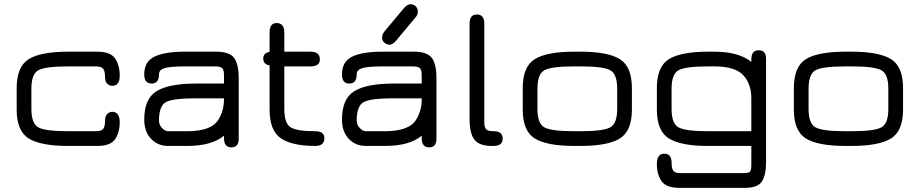

<svg xmlns="http://www.w3.org/2000/svg" viewBox="-20 -697 4393 917"><path d="M444.3 0H306.6Q174.8 0 117.2 -35.6Q59.6 -71.3 59.6 -173.8V-276.4Q59.6 -378.9 117.2 -414.6Q174.8 -450.2 306.6 -450.2H444.3Q507.8 -450.2 529.8 -417.5Q551.8 -384.8 551.8 -335.9Q551.8 -287.1 516.6 -287.1Q502.9 -287.1 492.2 -296.9Q481.4 -306.6 481.4 -332Q481.4 -357.4 472.7 -368.7Q463.9 -379.9 437.5 -379.9H306.6Q197.3 -379.9 163.6 -361.8Q129.9 -343.8 129.9 -273.4V-176.8Q129.9 -106.4 163.6 -88.4Q197.3 -70.3 306.6 -70.3H437.5Q463.9 -70.3 472.7 -81.1Q481.4 -91.8 481.4 -117.2Q481.4 -142.6 492.2 -152.8Q502.9 -163.1 516.6 -163.1Q551.8 -162.1 551.8 -113.3Q551.8 -64.5 529.8 -32.2Q507.8 0 444.3 0Z M916 -297.9H1049.8V-338.9Q1049.8 -363.3 1041 -371.6Q1032.2 -379.9 1005.9 -379.9H868.2Q792 -379.9 765.6 -371.6Q739.3 -363.3 739.3 -341.8Q739.3 -297.9 704.1 -297.9Q668.9 -297.9 668.9 -341.8Q668.9 -403.3 718.3 -426.8Q767.6 -450.2 861.3 -450.2H1012.7Q1075.2 -450.2 1097.7 -420.9Q1120.1 -391.6 1120.1 -323.2V-34.2Q1120.1 6.8 1085 6.8Q1049.8 6.8 1049.8 -37.1V-48.8Q991.2 0 874 0H783.2Q733.4 0 701.2 -34.2Q668.9 -68.4 668.9 -126Q668.9 -225.6 728 -261.7Q787.1 -297.9 916 -297.9ZM1049.8 -227.5H916Q806.6 -227.5 772.9 -209.5Q739.3 -191.4 739.3 -121.1Q739.3 -100.6 753.9 -85.4Q768.6 -70.3 783.2 -70.3H874Q990.2 -70.3 1023.4 -126Q1049.8 -168 1049.8 -223.6Q1049.8 -225.6 1049.8 -227.5Z M1337.9 -176.8Q1337.9 -107.4 1368.2 -88.9Q1398.4 -70.3 1485.4 -70.3Q1529.3 -70.3 1529.3 -37.1Q1529.3 0 1485.4 0Q1375 0 1321.3 -36.6Q1267.6 -73.2 1267.6 -173.8V-384.8Q1237.3 -389.6 1237.3 -417Q1237.3 -444.3 1267.6 -449.2V-542Q1267.6 -586.9 1300.8 -586.9Q1337.9 -586.9 1337.9 -542V-450.2H1462.9Q1507.8 -450.2 1507.8 -413.1Q1507.8 -379.9 1462.9 -379.9H1337.9Z M1871.1 -502Q1854.5 -483.4 1840.8 -483.4Q1827.1 -483.4 1815.9 -493.2Q1804.7 -502.9 1804.7 -517.1Q1804.7 -531.2 1815.4 -545.9L1909.2 -658.2Q1925.8 -676.8 1940.4 -676.8Q1955.1 -676.8 1965.3 -667Q1975.6 -657.2 1975.6 -641.6Q1975.6 -626 1964.8 -614.3ZM1860.4 -297.9H1994.1V-338.9Q1994.1 -363.3 1985.4 -371.6Q1976.6 -379.9 1950.2 -379.9H1812.5Q1736.3 -379.9 1710 -371.6Q1683.6 -363.3 1683.6 -341.8Q1683.6 -297.9 1648.4 -297.9Q1613.3 -297.9 1613.3 -341.8Q1613.3 -403.3 1662.6 -426.8Q1711.9 -450.2 1805.7 -450.2H1957Q2019.5 -450.2 2042 -420.9Q2064.5 -391.6 2064.5 -323.2V-34.2Q2064.5 6.8 2029.3 6.8Q1994.1 6.8 1994.1 -37.1V-48.8Q1935.5 0 1818.4 0H1727.5Q1677.7 0 1645.5 -34.2Q1613.3 -68.4 1613.3 -126Q1613.3 -225.6 1672.4 -261.7Q1731.4 -297.9 1860.4 -297.9ZM1994.1 -227.5H1860.4Q1751 -227.5 1717.3 -209.5Q1683.6 -191.4 1683.6 -121.1Q1683.6 -100.6 1698.2 -85.4Q1712.9 -70.3 1727.5 -70.3H1818.4Q1934.6 -70.3 1967.8 -126Q1994.1 -168 1994.1 -223.6Q1994.1 -225.6 1994.1 -227.5Z M2336.9 0H2330.1Q2268.6 0 2245.6 -30.3Q2222.7 -60.5 2222.7 -129.9V-584Q2222.7 -627.9 2257.8 -627.9Q2293 -627.9 2293 -584V-115.2Q2293 -88.9 2301.8 -79.6Q2310.5 -70.3 2336.9 -70.3Q2380.9 -70.3 2380.9 -35.2Q2380.9 0 2336.9 0Z M2752 0H2723.6Q2591.8 0 2534.2 -35.6Q2476.6 -71.3 2476.6 -173.8V-276.4Q2476.6 -378.9 2534.2 -414.6Q2591.8 -450.2 2723.6 -450.2H2752Q2882.8 -450.2 2940.4 -414.6Q2998 -378.9 2998 -276.4V-173.8Q2998 -71.3 2940.4 -35.6Q2882.8 0 2752 0ZM2723.6 -70.3H2752Q2860.4 -70.3 2894 -88.4Q2927.7 -106.4 2927.7 -176.8V-273.4Q2927.7 -343.8 2894 -361.8Q2860.4 -379.9 2752 -379.9H2723.6Q2614.3 -379.9 2580.6 -361.8Q2546.9 -343.8 2546.9 -273.4V-176.8Q2546.9 -106.4 2580.6 -88.4Q2614.3 -70.3 2723.6 -70.3Z M3638.7 75.2Q3638.7 142.6 3617.7 171.4Q3596.7 200.2 3540 200.2H3224.6Q3161.1 200.2 3139.2 167.5Q3117.2 134.8 3117.2 85.9Q3117.2 37.1 3152.3 37.1Q3187.5 37.1 3187.5 79.1Q3187.5 108.4 3196.3 119.1Q3205.1 129.9 3231.4 129.9H3533.2Q3555.7 129.9 3562 122.6Q3568.4 115.2 3568.4 90.8V0H3361.3Q3232.4 0 3174.8 -35.6Q3117.2 -71.3 3117.2 -173.8V-276.4Q3117.2 -378.9 3174.8 -414.6Q3232.4 -450.2 3363.3 -450.2H3391.6Q3507.8 -450.2 3568.4 -401.4V-413.1Q3568.4 -457 3603.5 -457Q3638.7 -457 3638.7 -416ZM3361.3 -70.3H3568.4V-227.5Q3568.4 -296.9 3529.3 -338.4Q3490.2 -379.9 3391.6 -379.9H3363.3Q3254.9 -379.9 3221.2 -361.8Q3187.5 -343.8 3187.5 -273.4V-176.8Q3187.5 -106.4 3221.2 -88.4Q3254.9 -70.3 3361.3 -70.3Z M4046.9 0H4018.6Q3886.7 0 3829.1 -35.6Q3771.5 -71.3 3771.5 -173.8V-276.4Q3771.5 -378.9 3829.1 -414.6Q3886.7 -450.2 4018.6 -450.2H4046.9Q4177.7 -450.2 4235.4 -414.6Q4293 -378.9 4293 -276.4V-173.8Q4293 -71.3 4235.4 -35.6Q4177.7 0 4046.9 0ZM4018.6 -70.3H4046.9Q4155.3 -70.3 4189 -88.4Q4222.7 -106.4 4222.7 -176.8V-273.4Q4222.7 -343.8 4189 -361.8Q4155.3 -379.9 4046.9 -379.9H4018.6Q3909.2 -379.9 3875.5 -361.8Q3841.8 -343.8 3841.8 -273.4V-176.8Q3841.8 -106.4 3875.5 -88.4Q3909.2 -70.3 4018.6 -70.3Z"/></svg>

Font: Jura
Style: DemiBold
Weight: 600
Version: Version 2.5